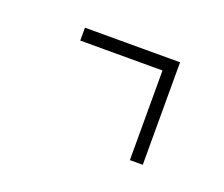

<svg xmlns="http://www.w3.org/2000/svg" viewBox="-47 -389 343 294"><g transform="rotate(20 125.0 -242.5)"><path d="M184 -159V-305H50V-326H205V-159Z"/></g></svg>

Font: Inconsolata UltraCondensed ExtraLight
Style: Regular
Weight: 200
Width: 1
Monospace: yes
Designer: Raph Levien, Cyreal, Brenton Simpson
Foundry: Raph Levien, Cyreal, Google
Version: Version 3.100; ttfautohint (v1.8.4.7-5d5b)